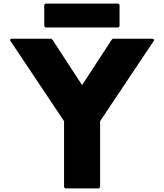

<svg xmlns="http://www.w3.org/2000/svg" viewBox="-20 -1049 920 1076"><path d="M235 -1029 228 -1022V-902L235 -895H643L650 -902V-1022L643 -1029ZM42 -832 35 -825 339 -370V0L346 7H534L541 0V-370L845 -825L838 -832H612L605 -825L440 -572L275 -825L268 -832Z"/></svg>

Font: Hussar Woodtype
Style: Blk
Weight: 900
Foundry: Cannot Into Space Fonts
Version: Version 1.07